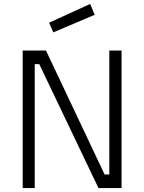

<svg xmlns="http://www.w3.org/2000/svg" viewBox="-20 -953 730 973"><path d="M95 0V-697H213L510 -69H534V-697H596V0H479L179 -628H156V0ZM229 -838 437 -933 460 -878 250 -789Z"/></svg>

Font: TitilliumText22L Lt
Style: Thin
Weight: 300
Designer: Campivisivi
Foundry: Campivisivi
Version: 1.000